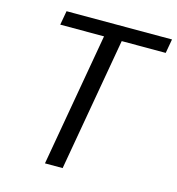

<svg xmlns="http://www.w3.org/2000/svg" viewBox="-105 -791 814 881"><g transform="rotate(15 302.0 -350.0)"><path d="M188 0 299 -633H91L103 -700H604L592 -633H383L272 0Z"/></g></svg>

Font: DM Sans 28pt
Style: Italic
Weight: 400
Italic angle: -10°
Version: Version 4.004;gftools[0.9.30]